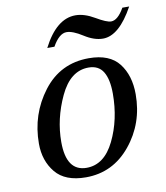

<svg xmlns="http://www.w3.org/2000/svg" viewBox="-80 -762 727 841"><g transform="rotate(-10 283.0 -341.5)"><path d="M234.9 11.7Q143.1 11.7 100.1 -40.5Q57.1 -92.8 57.1 -168.9Q57.1 -299.3 133.5 -399.7Q210 -500 336.9 -500Q429.2 -500 470.7 -446.5Q512.2 -393.1 512.2 -309.1Q512.2 -179.7 433.6 -84Q355 11.7 234.9 11.7ZM245.1 -28.8Q323.7 -28.8 368.9 -121.3Q414.1 -213.9 414.1 -329.1Q414.1 -392.6 393.8 -426.3Q373.5 -460 328.6 -460Q247.6 -460 201.2 -360.8Q154.8 -261.7 154.8 -159.2Q154.8 -28.8 245.1 -28.8ZM414.1 -573.7Q375 -573.7 331.5 -601.6Q288.1 -629.4 260.7 -629.4Q228 -629.4 197.8 -575.7H166Q227.1 -695.3 312 -695.3Q351.1 -695.3 396.7 -668.5Q442.4 -641.6 461.9 -641.6Q491.7 -641.6 520.5 -692.4H550.8Q485.8 -573.7 414.1 -573.7Z"/></g></svg>

Font: Munson
Style: Italic
Weight: 400
Italic angle: -12°
Designer: Paul James MIller
Foundry: High-Logic / Made with FontCreator
Version: Version 2.10;May 5, 2019;FontCreator 11.5.0.2430 64-bit